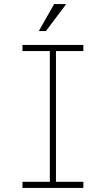

<svg xmlns="http://www.w3.org/2000/svg" viewBox="-20 -920 498 940"><path d="M304 -900H245L170 -768H205ZM388 -670V-700H90V-670H224V-30H90V0H388V-30H254V-670Z"/></svg>

Font: Space Cowgirl Thin
Style: Regular
Weight: 100
Designer: Valery Marier
Foundry: Valery Marier
Version: Version 1.000;hotconv 1.0.109;makeotfexe 2.5.65596